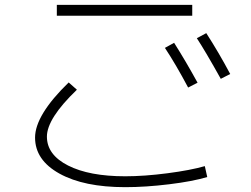

<svg xmlns="http://www.w3.org/2000/svg" viewBox="-20 -747 1040 794"><path d="M662 -549 700 -570Q747 -496 797 -405L758 -385Q707 -481 662 -549ZM794 -589 833 -610Q884 -531 932 -441L893 -421Q830 -534 794 -589ZM215 -682V-727H775V-682ZM837 -15Q778 3 680 15Q582 27 498 27Q327 27 226 -29Q125 -85 125 -178Q125 -271 264 -406L298 -376Q174 -257 174 -182Q174 -107 261.5 -62.5Q349 -18 498 -18Q577 -18 672.5 -30.5Q768 -43 827 -60Z"/></svg>

Font: M PLUS 1p Light
Style: Regular
Weight: 300
Version: Version 1.061